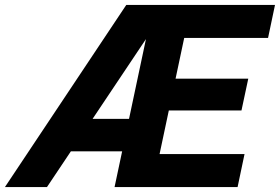

<svg xmlns="http://www.w3.org/2000/svg" viewBox="-55 -760 1137 780"><path d="M135.8 0H-35L458 -740H584.2L562.4 -637.8ZM537.8 -145.2H155.6L183.8 -277H566ZM926 -311.2H540.2L567.8 -440.4H953.6ZM1034 -606H602.8L631 -740H1062.2ZM910.2 0H474L502.2 -134H938.4ZM564.8 0H410.4L567.4 -740H721.8Z"/></svg>

Font: Be Vietnam Pro Variable Thin
Style: Italic
Weight: 100
Italic angle: -12°
Designer: Lam Bao, Tony Le, Vietanh Nguyen
Foundry: Yellow Type Foundry
Version: Version 1.002